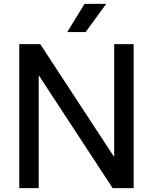

<svg xmlns="http://www.w3.org/2000/svg" viewBox="-20 -967 786 987"><path d="M79 0V-740H187L589 -126H567V-740H667V0H559L157 -614H179V0ZM325.5 -802 414.5 -947H526L420 -802Z"/></svg>

Font: Encode Sans SC Condensed Thin Medium
Style: Regular
Weight: 500
Version: Version 3.002